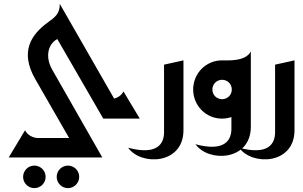

<svg xmlns="http://www.w3.org/2000/svg" viewBox="-20 -611 1562 989"><path d="M99 300C99 332 125 358 157 358C189 358 215 332 215 300C215 268 189 242 157 242C125 242 99 268 99 300ZM272 300C272 332 298 358 330 358C362 358 388 332 388 300C388 268 362 242 330 242C298 242 272 268 272 300Z M507 200 249 -252C212 -317 226 -383 275 -410L512 0H700L616 -140C606 -120 587 -108 568 -103L288 -591C288 -539 264 -523 223 -493C142 -433 80 -345 162 -203L336 100H177C153 100 122 87 109 60L25 200Z M925 60V-300L825 -278V70C825 127 793 191 640 150C706 244 925 237 925 60Z M975 -150C975 -67 1041 0 1123 0C1140 0 1157 -3 1172 -8V52C1172 109 1140 173 987 132C1053 226 1272 219 1272 42V-346C1245 -294 1158 -300 1123 -300C1041 -300 975 -233 975 -150ZM1074 -150C1074 -178 1096 -200 1124 -200C1152 -200 1174 -178 1174 -150C1174 -122 1152 -100 1124 -100C1096 -100 1074 -122 1074 -150Z M1497 60V-300L1397 -278V70C1397 127 1365 191 1212 150C1278 244 1497 237 1497 60Z"/></svg>

Font: Reem Kufi
Style: Regular
Weight: 400
Designer: Khaled Hosny
Version: Version 0.007